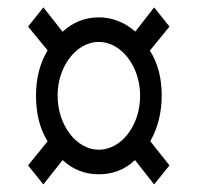

<svg xmlns="http://www.w3.org/2000/svg" viewBox="-20 -623 536 520"><path d="M97.5 -123.5 149.5 -189.5C177.5 -163.5 210 -151 247.5 -151C285.5 -151 318.5 -163.5 345.5 -189.5L397.5 -123.5L439 -175L387 -240.5C407.5 -276.5 418 -318.5 418 -364.5C418 -411 407.5 -452 386 -486L439 -551L397.5 -603L346.5 -537.5C317 -563 283.5 -576 247.5 -576C210 -576 176 -562 149.5 -537L97.5 -603L56 -551L109 -486.5C88 -452 77.5 -411 77.5 -364.5C77.5 -315.5 88 -273 109 -240.5L56 -175ZM247.5 -217.5C187 -217.5 136 -284 136 -364.5C136 -443.5 187 -509.5 247.5 -509.5C308.5 -509.5 359.5 -443.5 359.5 -363.5C359.5 -283 308.5 -217.5 247.5 -217.5Z"/></svg>

Font: Libre Caslon Condensed SemiBold
Style: Regular
Weight: 600
Designer: Pablo Impallari, Rodrigo Fuenzalida, Katja Schimmel, Ertekin Erdin
Foundry: Pablo Impallari, Rodrigo Fuenzalida
Version: Version 2.000;gftools[0.9.33]